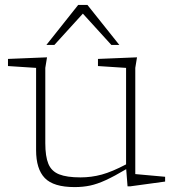

<svg xmlns="http://www.w3.org/2000/svg" viewBox="-20 -752 705 782"><path d="M164.5 -169Q164.5 -115 177 -84.8Q189.5 -54.5 220.8 -42Q252 -29.5 308 -29.5Q352.5 -29.5 394.5 -41Q436.5 -52.5 493.5 -82.5V-475.5L379 -483V-512L538 -518.5L531 -475.5V-43L652.5 -32V-12.5L510 7H499.5L494 -63Q446 -34.5 411.2 -18.5Q376.5 -2.5 347 3.8Q317.5 10 284 10Q198 10 162.5 -26.8Q127 -63.5 127 -140.5V-475.5L12.5 -483V-512L171.5 -518.5L164.5 -475.5ZM169 -569 298.5 -732H336L466 -569H433.5L317.5 -696.5L201.5 -569Z"/></svg>

Font: Newsreader 6pt ExtraLight
Style: Regular
Weight: 275
Designer: Hugues Gentile
Foundry: Production Type
Version: Version 1.003; ttfautohint (v1.8.3)